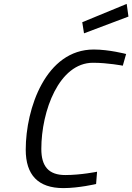

<svg xmlns="http://www.w3.org/2000/svg" viewBox="-20 -956 679 985"><path d="M639 -871 630 -936 402 -842 411 -785ZM478 -75C478 -75 395 -58 315 -58C229 -58 192 -103 192 -192C192 -387 283 -634 457 -634C533 -634 610 -619 610 -619L627 -679C627 -679 540 -702 461 -702C215 -702 112 -400 112 -188C112 -59 175 9 305 9C384 9 473 -12 473 -12L478 -75Z"/></svg>

Font: RazerF5
Style: Italic
Weight: 400
Foundry: Razer Inc.
Version: Version 2